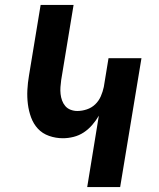

<svg xmlns="http://www.w3.org/2000/svg" viewBox="-20 -755 640 775"><path d="M332 0 379 -288Q368 -269 352.5 -251Q337 -233 318 -220.5Q299 -208 277 -202.5Q255 -197 234 -197Q205 -197 178 -206.5Q151 -216 133 -235.5Q115 -255 105.5 -281Q96 -307 92.5 -335Q89 -363 90.5 -392Q92 -421 97 -450L144 -735H277L227 -432Q225 -418 224 -403.5Q223 -389 224.5 -375.5Q226 -362 230.5 -349.5Q235 -337 243.5 -327Q252 -317 265 -312Q278 -307 292 -307Q311 -307 330.5 -313.5Q350 -320 364.5 -334Q379 -348 387 -366.5Q395 -385 399 -404L418 -520H551L465 0Z"/></svg>

Font: Iosevka XBd Ex Obl
Style: Regular
Weight: 800
Width: 7
Italic angle: -9°
Monospace: yes
Designer: Belleve Invis
Foundry: Belleve Invis
Version: Version 32.5.0; ttfautohint (v1.8.4)